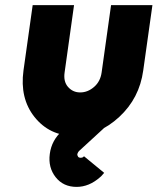

<svg xmlns="http://www.w3.org/2000/svg" viewBox="-20 -520 617 752"><path d="M388 157 309 92Q308 93 308 93Q308 93 307 94Q303 98 296 98Q289 98 286 94Q282 88 283 83Q284 80 285.5 77Q287 74 289 72L387 -18H243Q230 -14 224 -8Q182 29 175 83Q168 136 198 174Q228 212 280 212Q329 212 372 174Q377 170 380.5 165.5Q384 161 388 157ZM108 -500 72 -244Q57 -135 115 -62Q174 12 270 12Q367 12 447 -62Q526 -135 541 -244L577 -500H415L378 -236Q373 -201 349 -180Q324 -158 294 -158Q265 -158 246 -180Q228 -201 233 -236L270 -500Z"/></svg>

Font: Unageo
Style: Black-Italic
Weight: 900
Designer: Richard Sepsi
Foundry: Richard Sepsi
Version: Version 2.000